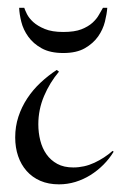

<svg xmlns="http://www.w3.org/2000/svg" viewBox="-20 -464 315 499"><path d="M275.4 -69.8Q264.2 -51.3 248.8 -35.9Q233.4 -20.5 215.1 -9Q196.8 2.4 176 8.8Q155.3 15.1 133.3 15.1Q106 15.1 84.7 5.9Q63.5 -3.4 49.1 -19.8Q34.7 -36.1 27.1 -58.3Q19.5 -80.6 19.5 -106.9Q19.5 -135.3 27.8 -160.6Q36.1 -186 50.8 -208.3Q65.4 -230.5 85.2 -249Q105 -267.6 127.4 -282.2L133.3 -277.8Q109.4 -249.5 94.5 -214.4Q79.6 -179.2 79.6 -141.1Q79.6 -119.1 84.7 -98.9Q89.8 -78.6 100.8 -63Q111.8 -47.4 128.9 -38.1Q146 -28.8 170.4 -28.8Q199.2 -28.8 225.3 -41Q251.5 -53.2 272.5 -71.8ZM144.5 -326.2Q110.4 -326.2 88.4 -338.4Q66.4 -350.6 53.5 -368.7Q40.5 -386.7 35.4 -407.2Q30.3 -427.7 29.8 -443.8H43Q44.9 -438 50 -427.5Q55.2 -417 66.4 -406.7Q77.6 -396.5 96.4 -388.7Q115.2 -380.9 144.5 -380.9Q173.8 -380.9 191.7 -387.9Q209.5 -395 220.5 -405Q231.4 -415 237.3 -425.8Q243.2 -436.5 247.6 -443.8H258.8Q257.8 -428.2 252.7 -407.7Q247.6 -387.2 234.9 -369.1Q222.2 -351.1 200.4 -338.6Q178.7 -326.2 144.5 -326.2Z"/></svg>

Font: Montez
Style: Regular
Weight: 400
Designer: Astigmatic (AOETI)
Foundry: Astigmatic (AOETI)
Version: Version 1.001